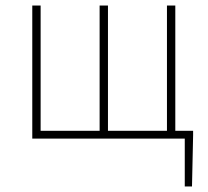

<svg xmlns="http://www.w3.org/2000/svg" viewBox="-20 -498 746 690"><path d="M644 172V0H600V-28H674V-12L670 172ZM96 0V-478H126V-28H338V-478H368V-28H580V-478H610V0Z"/></svg>

Font: SourceSans3VF
Style: Regular
Weight: 200
Designer: Paul D. Hunt
Foundry: Adobe
Version: Version 3.052;hotconv 1.1.0;makeotfexe 2.6.0